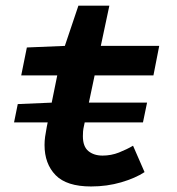

<svg xmlns="http://www.w3.org/2000/svg" viewBox="-20 -662 640 694"><path d="M30.8 -219.7 44.2 -285.8 171.2 -291.2H511.6L496.8 -219.7ZM309.2 12Q220.9 12 180.9 -29Q141 -70.1 141 -137.8Q141 -153.1 143.1 -168.1Q145.2 -183.1 149 -203L186.9 -389.4H56.7L77.1 -490.4L214.4 -496.1L263.4 -641.6H375.3L344.4 -496.1H555.5L534.6 -389.4H322L283.8 -208.2Q280.8 -195.2 280.2 -186.9Q279.6 -178.5 279.6 -169.7Q279.6 -132.4 299.4 -116Q319.2 -99.6 350.8 -99.6Q381.8 -99.6 410.2 -110.8Q438.5 -122.1 460.9 -135.3L502.5 -39.9Q469.4 -18.1 418 -3Q366.7 12 309.2 12Z"/></svg>

Font: SourceCodeVF
Style: Italic
Weight: 200
Italic angle: -11°
Monospace: yes
Designer: Paul D. Hunt, Teo Tuominen
Foundry: Adobe
Version: Version 1.026;hotconv 1.1.0;makeotfexe 2.6.0